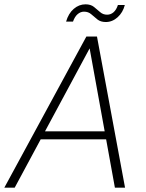

<svg xmlns="http://www.w3.org/2000/svg" viewBox="-30 -869 678 889"><path d="M-10 0 370 -700H419L549 0H502L385 -645L38 0ZM131 -224 153 -261H478L485 -224ZM276 -769Q287 -807 311.5 -828Q336 -849 366 -849Q390 -849 405 -837Q420 -825 433.5 -813Q447 -801 466 -801Q483 -801 496 -812.5Q509 -824 516 -846H548Q539 -811 514.5 -789Q490 -767 460 -767Q436 -767 421 -779Q406 -791 392.5 -803Q379 -815 359 -815Q343 -815 329.5 -803.5Q316 -792 308 -769Z"/></svg>

Font: DM Sans 12pt ExtraLight
Style: Italic
Weight: 250
Italic angle: -10°
Version: Version 4.004;gftools[0.9.30]